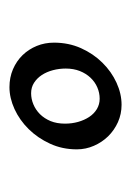

<svg xmlns="http://www.w3.org/2000/svg" viewBox="43 -686 272 398"><g transform="rotate(90 179.0 -487.0)"><path d="M236.3 -485.8Q236.3 -500 232.7 -512.9Q229 -525.9 222.4 -535.9Q215.8 -545.9 206.1 -551.8Q196.3 -557.6 184.6 -557.6Q172.4 -557.6 161.1 -552.7Q149.9 -547.9 141.1 -538.6Q132.3 -529.3 127.2 -516.4Q122.1 -503.4 122.1 -487.3Q122.1 -473.6 125.5 -460.7Q128.9 -447.8 135.5 -437.7Q142.1 -427.7 151.6 -421.6Q161.1 -415.5 173.3 -415.5Q185.1 -415.5 196.3 -420.2Q207.5 -424.8 216.6 -433.8Q225.6 -442.9 231 -455.8Q236.3 -468.8 236.3 -485.8ZM289.6 -510.3Q289.6 -480 277.8 -454.6Q266.1 -429.2 247.6 -410.4Q229 -391.6 206.1 -381.1Q183.1 -370.6 160.6 -370.6Q140.6 -370.6 123.5 -377.9Q106.4 -385.3 94.2 -397.9Q82 -410.6 75.2 -427.2Q68.4 -443.8 68.4 -462.9Q68.4 -493.2 79.8 -518.8Q91.3 -544.4 109.9 -563.2Q128.4 -582 151.4 -592.5Q174.3 -603 197.3 -603Q216.3 -603 233.2 -595.5Q250 -587.9 262.5 -575.2Q274.9 -562.5 282.2 -545.7Q289.6 -528.8 289.6 -510.3Z"/></g></svg>

Font: Gentium Basic
Style: Regular
Weight: 400
Designer: J. Victor Gaultney and Annie Olsen
Foundry: SIL International
Version: Version 1.100